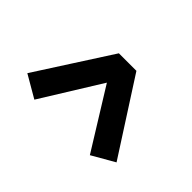

<svg xmlns="http://www.w3.org/2000/svg" viewBox="-64 -692 697 697"><g transform="rotate(45 284.5 -344.0)"><path d="M50 -226 234 -512H324L508 -226L421 -176L240 -468H317L136 -176Z"/></g></svg>

Font: Source Serif 4 ExtraBold
Style: Italic
Weight: 800
Italic angle: -12°
Designer: Frank Grießhammer
Foundry: Adobe Systems Incorporated
Version: Version 4.004;hotconv 1.0.116;makeotfexe 2.5.65601